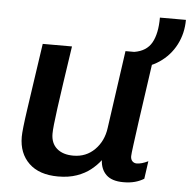

<svg xmlns="http://www.w3.org/2000/svg" viewBox="-49 -705 763 765"><g transform="rotate(5 332.0 -323.0)"><path d="M211 10Q135 10 94 -29.5Q53 -69 53 -135Q53 -148 56 -175.5Q59 -203 65.5 -247.5Q72 -292 81.5 -357.5Q91 -423 104 -511H221Q208 -424 199 -362.5Q190 -301 184.5 -260Q179 -219 176.5 -195Q174 -171 174 -158Q174 -120 198 -99Q222 -78 264 -78Q315 -78 349.5 -112.5Q384 -147 391 -200L435 -511H551Q541 -438 530.5 -367Q520 -296 512 -237.5Q504 -179 499 -141.5Q494 -104 494 -96Q494 -83 501 -76Q508 -69 518 -69Q538 -69 564 -82L554 -11Q538 -1 518 4.5Q498 10 472 10Q426 10 403.5 -11.5Q381 -33 379 -70Q364 -50 341 -31.5Q318 -13 285.5 -1.5Q253 10 211 10ZM470 -446V-511Q519 -519 539.5 -555.5Q560 -592 560 -656H664Q664 -602 640.5 -556.5Q617 -511 574 -482Q531 -453 470 -446Z"/></g></svg>

Font: Chivo Mono Medium
Style: Italic
Weight: 500
Italic angle: -8.05°
Monospace: yes
Designer: Hector Gatti
Foundry: Omnibus-Type
Version: Version 1.008